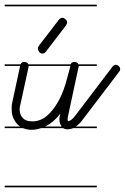

<svg xmlns="http://www.w3.org/2000/svg" viewBox="-20 -562 534 821"><path d="M394 -14H293Q281 -9 270 -9Q258 -9 250 -14H155Q135 -7 116 -7Q97 -7 81 -13L78 -14H0V-21H66Q60 -25 54 -31Q43 -43 36.5 -58.5Q30 -74 30 -93V-107Q30 -114 32 -122L66 -280H0V-287H68Q72 -297 83 -297Q93 -297 98 -292Q100 -289 101 -287H282Q286 -297 297 -297Q307 -297 312 -292Q314 -290 315 -287H394V-280H317V-279Q317 -278 316 -275Q315 -272 315 -271L271 -66Q269 -57 269 -51Q269 -48 270 -44Q278 -44 286.5 -51Q295 -58 303 -69L461 -277Q468 -285 475 -285Q482 -285 488 -279Q494 -273 494 -266Q494 -260 490 -256L331 -47Q318 -30 304 -21H394ZM102 -277Q102 -276 102 -275L67 -114Q64 -106 64 -93Q64 -73 77 -58Q90 -43 117 -43Q152 -43 178.5 -65Q205 -87 225.5 -122Q246 -157 259 -199Q271 -240 281 -280H103Q103 -279 102 -277ZM177 -342Q171 -333 161 -333Q153 -333 147.5 -340Q142 -347 142 -354Q142 -360 146 -366L232 -478Q235 -482 239 -484Q243 -486 246 -486Q253 -486 260 -480Q267 -474 267 -467Q267 -461 262 -453ZM394 239H0V232H394ZM394 -535H0V-542H394ZM243 -22Q234 -35 234 -51Q234 -55 234.5 -60.5Q235 -66 237 -73V-75Q210 -40 177 -23Q175 -22 173 -21H243Z"/></svg>

Font: Gruenewald VA 1. Klasse
Style: Regular
Weight: 400
Designer: Peter Wiegel
Foundry: Peter Wiegel, nach dem Schriftentwurf von Dr. H. Gr¸newald
Version: Version 0.007